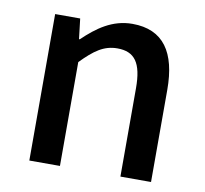

<svg xmlns="http://www.w3.org/2000/svg" viewBox="-67 -637 759 710"><g transform="rotate(10 312.0 -282.0)"><path d="M87 0H202V-390C250 -439 285 -465 336 -465C401 -465 429 -427 429 -332V0H544V-346C544 -486 492 -564 375 -564C300 -564 244 -523 193 -474H190L181 -550H87Z"/></g></svg>

Font: Source Han Sans JP Medium
Style: Regular
Weight: 500
Designer: Ryoko NISHIZUKA 西塚涼子 (kana, bopomofo & ideographs); Paul D. Hunt (Latin, Greek & Cyrillic); Sandoll Communications 산돌커뮤니
Foundry: Adobe
Version: Version 2.002;hotconv 1.0.116;makeotfexe 2.5.65601